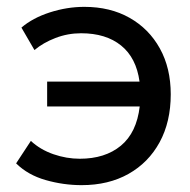

<svg xmlns="http://www.w3.org/2000/svg" viewBox="-20 -525 554 560"><path d="M218 15Q165 15 113.2 0.2Q61.5 -14.5 27 -48.5L70 -114Q97.5 -88.5 135.8 -75.2Q174 -62 212.5 -62Q286.5 -62 332.5 -100Q378.5 -138 387.5 -214.5H117.5V-287H387Q377.5 -356.5 333.2 -392.2Q289 -428 216.5 -428Q177.5 -428 141.8 -414.2Q106 -400.5 80.5 -379L42.5 -444.5Q75 -472.5 125.2 -488.8Q175.5 -505 226 -505Q301.5 -505 358 -473Q414.5 -441 446.2 -383.8Q478 -326.5 478 -250Q478 -169.5 445.5 -110Q413 -50.5 354.8 -17.8Q296.5 15 218 15Z"/></svg>

Font: Geologica Light
Style: Regular
Weight: 300
Designer: Sindre Bremnes, Frode Helland
Foundry: Monokrom Skriftforlag AS
Version: Version 1.010; ttfautohint (v1.8.4.7-5d5b);gftools[0.9.28]